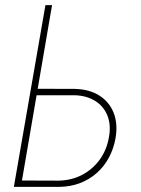

<svg xmlns="http://www.w3.org/2000/svg" viewBox="-20 -731 551 751"><path d="M109.9 -383.8 272.5 -383.3Q329.6 -381.8 368.4 -357.4Q407.2 -333 424.3 -290.3Q441.4 -247.6 432.1 -191.4Q424.8 -149.9 406 -114.7Q387.2 -79.6 358.4 -54.2Q329.6 -28.8 292.5 -14.6Q255.4 -0.5 210.9 0H34.2L157.7 -710.9H183.6L65.9 -24.9L210.4 -24.4Q261.7 -25.9 302 -47.4Q342.3 -68.8 369.6 -106Q397 -143.1 405.8 -192.9Q415 -240.7 400.6 -277.8Q386.2 -314.9 352.8 -335.9Q319.3 -356.9 273.4 -358.4H106.4Z"/></svg>

Font: Roboto Condensed Thin
Style: Italic
Weight: 250
Italic angle: -12°
Designer: Christian Robertson
Foundry: Google
Version: Version 3.008; 2023